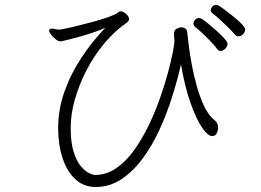

<svg xmlns="http://www.w3.org/2000/svg" viewBox="-20 -743 1040 766"><path d="M958 -625Q958 -615 949.5 -606.5Q941 -598 931 -598Q923 -598 917 -605Q910 -614 893 -631Q876 -648 857.5 -665Q839 -682 827 -690Q821 -695 821 -702Q821 -710 827 -716.5Q833 -723 842 -723Q849 -723 852 -721Q859 -717 876 -704.5Q893 -692 912 -676.5Q931 -661 944.5 -647Q958 -633 958 -625ZM837 -263Q845 -256 847.5 -248.5Q850 -241 850 -233Q850 -221 844 -210.5Q838 -200 827 -200Q809 -200 785.5 -235Q762 -270 739.5 -334Q717 -398 702 -486Q688 -424 666.5 -356Q645 -288 615.5 -224Q586 -160 548 -109Q510 -58 463.5 -27.5Q417 3 361 3Q314 3 280.5 -28Q247 -59 229.5 -112.5Q212 -166 212 -232Q212 -306 237 -377Q262 -448 305 -513Q348 -578 400 -632Q360 -615 319.5 -603Q279 -591 251.5 -584.5Q224 -578 223 -578Q216 -578 210 -581Q206 -583 198 -590Q190 -597 183 -606Q176 -615 176 -621Q176 -625 178 -626Q181 -629 187 -629Q192 -629 199.5 -627Q207 -625 215 -625H219Q240 -628 275 -636.5Q310 -645 347.5 -655Q385 -665 414 -675.5Q443 -686 451 -693Q456 -698 461 -698Q471 -698 483 -687.5Q495 -677 495 -667Q495 -659 485 -652Q436 -618 395 -568.5Q354 -519 324.5 -461.5Q295 -404 278.5 -345.5Q262 -287 262 -233Q262 -175 273.5 -138Q285 -101 301.5 -81Q318 -61 334 -53Q350 -45 359 -45Q404 -45 443 -71.5Q482 -98 514 -142.5Q546 -187 572 -240.5Q598 -294 617.5 -349Q637 -404 650 -452.5Q663 -501 669.5 -535Q676 -569 676 -579Q676 -588 675 -594.5Q674 -601 674 -607Q674 -623 685 -628.5Q696 -634 704 -634Q712 -634 719 -629.5Q726 -625 727 -614Q729 -597 733 -562.5Q737 -528 745 -485.5Q753 -443 765 -400Q777 -357 793.5 -321.5Q810 -286 832 -267ZM888 -568Q888 -558 879 -549Q870 -540 860 -540Q851 -540 846 -548Q839 -558 822.5 -575.5Q806 -593 788 -610Q770 -627 759 -635Q752 -641 752 -649Q752 -657 758.5 -664Q765 -671 774 -671Q779 -671 785 -668Q792 -664 808.5 -650.5Q825 -637 843.5 -620.5Q862 -604 875 -589.5Q888 -575 888 -568Z"/></svg>

Font: Moon Stars Kai T Light
Style: Regular
Weight: 300
Designer: GuiWonder
Version: Version 1.101